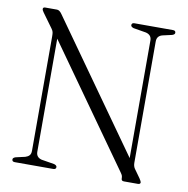

<svg xmlns="http://www.w3.org/2000/svg" viewBox="-79 -777 834 853"><g transform="rotate(10 338.0 -350.0)"><path d="M229 -10.5Q229 0 216.5 0H43Q30.5 0 30.5 -10.5Q30.5 -18 43 -22L85 -31.5Q96.5 -35 103 -42Q109.5 -49 109.5 -63V-579Q109.5 -591.5 108 -598.2Q106.5 -605 100.5 -613L54 -677Q47 -686.5 47 -692Q47 -700 57 -700H110Q121.5 -700 132.5 -684L542.5 -106.5V-637Q542.5 -662 516.5 -668.5L459.5 -678Q447 -682 447 -689.5Q447 -700 459.5 -700H633Q645.5 -700 645.5 -689.5Q645.5 -682 633 -678L591 -668.5Q566.5 -662 566.5 -637V-90Q566.5 -74.5 573.5 -64L601 -25.5Q609.5 -12.5 609.5 -8.5Q609.5 0 598 0H535.5Q523.5 0 523.5 -10.5Q523.5 -18 522 -23Q520.5 -28 514 -37L133.5 -573V-63Q133.5 -38 158.5 -31.5L216.5 -22Q229 -18 229 -10.5Z"/></g></svg>

Font: Fraunces 144pt S050 Light
Style: Regular
Weight: 300
Version: Version 1.000; ttfautohint (v1.8.3)